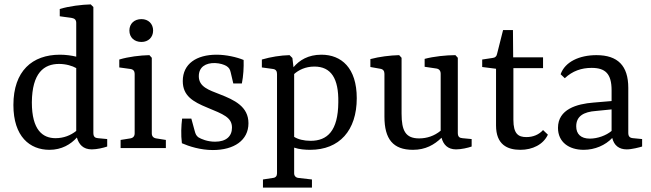

<svg xmlns="http://www.w3.org/2000/svg" viewBox="-20 -674 2964 874"><path d="M233 -45C175 -45 125 -81 125 -208C126 -342 180 -383 249 -383C280 -383 310 -374 327 -364V-78C302 -58 270 -45 233 -45ZM205 8C261 8 302 -17 330 -48C339 -17 358 6 398 6C421 6 451 -1 468 -7V-41L426 -45C413 -46 405 -51 405 -69V-642L393 -654C352 -653 294 -646 252 -633V-600L308 -592C320 -590 327 -583 327 -570V-416C307 -421 280 -425 253 -425C127 -425 41 -351 41 -196C41 -52 116 8 205 8Z M671 -411 660 -423C618 -422 566 -416 523 -403V-367L574 -360C587 -358 593 -350 593 -338V-67C593 -54 586 -46 573 -44L529 -37V0H735V-37L691 -44C678 -46 671 -54 671 -67ZM677 -535C677 -566 655 -587 624 -587C591 -587 569 -566 569 -535C569 -504 591 -483 624 -483C655 -483 677 -504 677 -535Z M808 -22C840 -8 892 9 949 9C1045 9 1111 -35 1111 -113C1111 -189 1047 -219 980 -245C932 -264 885 -278 885 -327C885 -369 916 -388 959 -387C982 -386 999 -380 1010 -374C1023 -366 1027 -358 1030 -345L1042 -294H1081C1088 -330 1090 -366 1089 -401C1058 -414 1009 -425 966 -425C875 -425 812 -384 812 -305C812 -238 858 -211 924 -184C996 -154 1036 -140 1036 -93C1036 -54 1010 -29 959 -29C924 -29 896 -41 883 -49C874 -56 870 -63 866 -79L851 -134H809C805 -101 803 -62 808 -22Z M1394 -33C1363 -33 1336 -40 1319 -51V-337C1339 -355 1370 -371 1411 -371C1487 -371 1522 -317 1520 -208C1519 -78 1470 -33 1394 -33ZM1604 -227C1604 -365 1534 -425 1443 -425C1383 -425 1343 -400 1316 -368L1311 -410L1298 -423C1257 -422 1213 -415 1172 -403V-367L1223 -360C1236 -358 1241 -350 1241 -337V115C1241 127 1235 135 1222 136L1177 143V180H1400V143L1339 136C1327 135 1319 127 1319 115V-2C1342 6 1370 8 1392 8C1525 8 1604 -80 1604 -227Z M2127 -7V-41L2085 -45C2072 -46 2064 -51 2064 -69V-411L2053 -423C2011 -423 1954 -417 1913 -406V-370L1967 -362C1979 -360 1986 -352 1986 -338V-79C1957 -55 1923 -44 1888 -44C1826 -44 1808 -79 1808 -157V-411L1797 -423C1756 -422 1707 -416 1666 -405V-369L1711 -361C1724 -359 1730 -351 1730 -338V-143C1730 -41 1769 8 1860 8C1917 8 1957 -15 1990 -47C1998 -16 2018 6 2056 6C2080 6 2110 -1 2127 -7Z M2238 -103C2238 -16 2289 8 2349 8C2404 8 2453 -16 2474 -61L2452 -82C2433 -61 2407 -50 2376 -50C2339 -50 2317 -65 2317 -129V-364H2452V-413H2316L2315 -537H2270L2243 -430C2241 -418 2234 -411 2221 -410L2175 -403V-369L2238 -361Z M2665 -43C2624 -43 2603 -64 2603 -99C2603 -144 2635 -165 2694 -169L2764 -176V-78C2739 -57 2700 -43 2665 -43ZM2637 8C2688 8 2736 -13 2767 -46C2775 -12 2798 6 2833 6C2856 6 2890 -3 2903 -7V-41L2862 -45C2847 -46 2840 -53 2840 -69V-274C2840 -375 2792 -423 2695 -423C2618 -423 2552 -393 2532 -336L2551 -318C2586 -351 2627 -365 2673 -365C2735 -365 2764 -339 2764 -263V-214L2681 -207C2606 -201 2520 -177 2520 -92C2520 -27 2570 8 2637 8Z"/></svg>

Font: Yrsa
Style: Regular
Weight: 400
Designer: Anna Giedrys (Yrsa+Rasa design), David Brezina (Yrsa art-direction, Rasa art-direction, design)
Foundry: Rosetta Type Foundry
Version: Version 1.001;PS 1.1;hotconv 1.0.88;makeotf.lib2.5.647800